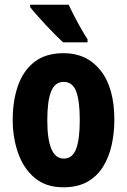

<svg xmlns="http://www.w3.org/2000/svg" viewBox="-20 -786 541 816"><path d="M466 -276Q466 -221 454.5 -169.5Q443 -118 418 -77.5Q393 -37 351.5 -13.5Q310 10 249 10Q175 10 127.5 -30Q80 -70 57 -135.5Q34 -201 34 -276Q34 -358 56.5 -422Q79 -486 126.5 -523Q174 -560 251 -560Q349 -560 407.5 -486.5Q466 -413 466 -276ZM181 -275Q181 -112 251 -112Q288 -112 303.5 -153Q319 -194 319 -276Q319 -358 303.5 -398Q288 -438 251 -438Q214 -438 197.5 -398Q181 -358 181 -275ZM272 -766Q281 -746 296 -717Q311 -688 326.5 -661Q342 -634 352 -619V-606H248Q235 -618 215.5 -637.5Q196 -657 175 -679.5Q154 -702 136 -722.5Q118 -743 108 -756V-766Z"/></svg>

Font: Noto Sans Lao Looped ExtraCondensed ExtraBold
Style: Regular
Weight: 800
Width: 2
Designer: Mark Frömberg, Ben Mitchell
Foundry: The Fontpad Ltd
Version: Version 1.002; ttfautohint (v1.8.4.7-5d5b)